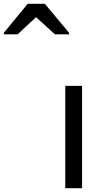

<svg xmlns="http://www.w3.org/2000/svg" viewBox="-257 -986 535 1006"><path d="M173 0H85V-536H173ZM-237 -806V-814L-112 -966H-22L105 -814V-806H31L-68 -896L-165 -806Z"/></svg>

Font: Noto Sans Tifinagh Ghat
Style: Regular
Weight: 400
Designer: JamraPatel
Foundry: JamraPatel LLC
Version: Version 2.006; ttfautohint (v1.8.4.7-5d5b)